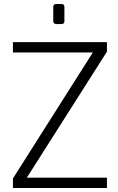

<svg xmlns="http://www.w3.org/2000/svg" viewBox="-20 -946 596 966"><path d="M45 -48 447 -682H45V-734H518V-686L115 -52H518V0H45ZM248 -839V-911Q248 -926 263 -926H289Q304 -926 304 -911V-839Q304 -825 289 -825H263Q256 -825 252 -829Q248 -833 248 -839Z"/></svg>

Font: Exo Light
Style: Regular
Weight: 300
Designer: Natanael Gama
Foundry: Natanael Gama
Version: Version 1.500; ttfautohint (v1.6)